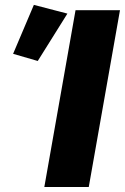

<svg xmlns="http://www.w3.org/2000/svg" viewBox="-20 -752 502 772"><path d="M158.2 0H336.9L462.4 -710.9H283.7ZM131.8 -506.8 251 -697.3 116.2 -732.4 32.7 -535.6Z"/></svg>

Font: Roboto Flex Super Cond Black
Style: Italic
Weight: 900
Width: 3
Italic angle: -10°
Designer: Berlow after Robertson
Foundry: Google
Version: Version 3.200;Glyphs 3.3 (3311)